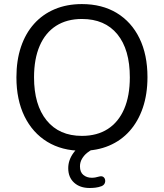

<svg xmlns="http://www.w3.org/2000/svg" viewBox="-20 -734 807 946"><path d="M383.5 8.9Q285.2 8.9 212.6 -35.5Q140.1 -80 100.5 -161.2Q60.9 -242.5 60.9 -353Q60.9 -436.5 83.3 -503Q105.7 -569.5 147.8 -616.5Q189.9 -663.5 249.5 -688.7Q309.1 -713.9 383.5 -713.9Q482.7 -713.9 555.3 -670Q627.9 -626 667.2 -545.3Q706.6 -464.5 706.6 -354Q706.6 -270.5 683.9 -203.5Q661.2 -136.5 619.1 -89Q577 -41.5 517.4 -16.3Q457.8 8.9 383.5 8.9ZM383.5 -64.5Q458.5 -64.5 511.2 -98.5Q563.8 -132.4 591.8 -197.1Q619.7 -261.8 619.7 -353Q619.7 -490 558.3 -565.2Q496.8 -640.5 383.5 -640.5Q309.4 -640.5 256.5 -606.8Q203.6 -573 175.7 -508.6Q147.7 -444.1 147.7 -353Q147.7 -217 209.7 -140.8Q271.6 -64.5 383.5 -64.5ZM421.5 192.3Q373.9 192.3 345 165.9Q316.2 139.5 316.2 94.7Q316.2 54.8 341.8 19.6Q367.4 -15.6 411.8 -36.2L440.3 0Q424.9 6.5 409.5 18.8Q394.2 31.1 384.1 48.2Q374 65.3 374 86Q374 114.2 390.8 128Q407.6 141.8 432.1 141.8Q441.2 141.8 449.8 140.3Q458.3 138.7 466.9 136.2Q480.6 132.3 488.2 137.2Q495.9 142.1 497.8 151.7Q499.8 161.2 495.4 170.1Q491 178.9 480.2 183.3Q465.3 188.8 450.4 190.6Q435.5 192.3 421.5 192.3Z"/></svg>

Font: Nunito ExtraLight
Style: Regular
Weight: 200
Designer: Vernon Adams
Foundry: Vernon Adams
Version: Version 3.602